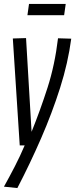

<svg xmlns="http://www.w3.org/2000/svg" viewBox="-23 -736 381 973"><path d="M271 -542 338 -540Q322 -418 281.5 -290.5Q241 -163 185 -34.5Q129 94 65 217L-3 210Q26 158 52.5 106.5Q79 55 102 1H77L42 -541L109 -543L137 -68Q181 -177 218 -292Q255 -407 271 -542ZM116 -659 124 -716H310L302 -659Z"/></svg>

Font: Georama Condensed
Style: Italic
Weight: 400
Width: 3
Italic angle: -9°
Designer: Jean-Baptiste Levee
Foundry: Production Type
Version: Version 1.000